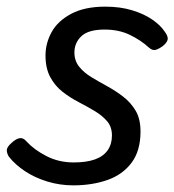

<svg xmlns="http://www.w3.org/2000/svg" viewBox="-24 -539 525 578"><path d="M197 19Q156 19 118.5 7.5Q81 -4 51.5 -23.5Q22 -43 3 -67Q-3 -76 -3.5 -86Q-4 -96 11 -109Q24 -121 35 -123Q46 -125 56 -113Q79 -88 116 -69Q153 -50 198 -50Q236 -50 261.5 -59Q287 -68 300 -86.5Q313 -105 313 -131Q313 -157 298.5 -174Q284 -191 261.5 -204.5Q239 -218 213 -231.5Q187 -245 164.5 -262.5Q142 -280 127.5 -306.5Q113 -333 113 -372Q113 -409 131.5 -442.5Q150 -476 190.5 -497.5Q231 -519 293 -519Q338 -519 374 -508Q410 -497 434.5 -480Q459 -463 471 -445Q481 -432 481 -422.5Q481 -413 467 -401Q455 -392 445 -389Q435 -386 424 -396Q400 -418 367 -434Q334 -450 291 -450Q242 -450 221 -430Q200 -410 200 -381Q200 -356 214.5 -338Q229 -320 251.5 -306.5Q274 -293 299.5 -279Q325 -265 347.5 -247.5Q370 -230 384.5 -205.5Q399 -181 399 -143Q399 -85 372 -49Q345 -13 299 3Q253 19 197 19Z"/></svg>

Font: Playwrite CO
Style: Regular
Weight: 400
Designer: Veronika Burian, José Scaglione
Foundry: TypeTogether
Version: Version 1.000